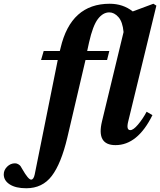

<svg xmlns="http://www.w3.org/2000/svg" viewBox="-114 -762 854 1024"><path d="M-94 168Q-94 145 -76 127Q-58 109 -34 109Q-24 109 -15.5 114.5Q-7 120 -4.5 124Q-2 128 5 140Q37 196 52 196Q65 196 71 169L194 -442H105L119 -490H205L209 -506Q264 -742 471 -742Q542 -742 594 -701L704 -742L720 -732L570 -115Q558 -68 581 -68Q597 -68 622 -97.5Q647 -127 668 -166L699 -148Q620 12 502 12Q399 12 430 -115L545 -591Q540 -646 517.5 -671Q495 -696 469 -696Q435 -696 408 -660.5Q381 -625 361 -536L351 -490H469L457 -442H342L245 -28Q212 111 162 176.5Q112 242 26 242Q-30 242 -62 221.5Q-94 201 -94 168Z"/></svg>

Font: Heuristica
Style: Bold Italic
Weight: 700
Italic angle: -13°
Version: Version 1.0.2